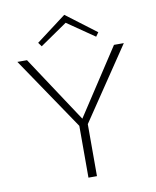

<svg xmlns="http://www.w3.org/2000/svg" viewBox="-93 -928 815 1000"><g transform="rotate(-10 314.5 -428.5)"><path d="M172 -716 157 -737 316 -857 475 -737 460 -716 316 -815ZM338 -275V0H293V-274L33 -658H84L315 -308L544 -658H596Z"/></g></svg>

Font: Ysabeau Infant Light
Style: Regular
Weight: 300
Designer: Christian Thalmann (Catharsis Fonts)
Version: Version 0.003